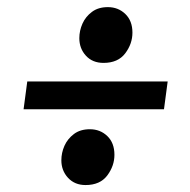

<svg xmlns="http://www.w3.org/2000/svg" viewBox="-20 -540 540 547"><path d="M47.2 -228.8 57.7 -308H457.7L447.2 -228.8ZM223.7 -12.8Q192.9 -12.8 173.8 -33.4Q154.8 -54.1 154.8 -83.3Q154.8 -104.6 163.6 -124.6Q172.5 -144.5 190.6 -158.2Q208.6 -171.8 236.1 -171.8Q265.5 -171.8 285.8 -152.3Q306 -132.9 306 -98.9Q306 -67.4 285.6 -40.1Q265.1 -12.8 223.7 -12.8ZM275 -360.8Q243.4 -360.8 224.7 -381.4Q206 -401.9 206 -431.2Q206 -452.5 214.9 -472.6Q223.8 -492.6 241.9 -506.1Q259.9 -519.7 287.3 -519.7Q316.8 -519.7 337 -500.2Q357.3 -480.7 357.3 -447Q357.3 -415.3 336.8 -388.1Q316.2 -360.8 275 -360.8Z"/></svg>

Font: Faustina Light
Style: Italic
Weight: 300
Italic angle: -8°
Designer: Alfonso Garcia
Foundry: http://www.omnibus-type.com
Version: Version 1.200